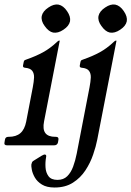

<svg xmlns="http://www.w3.org/2000/svg" viewBox="-46 -648 586 856"><path d="M203.5 -38Q216.5 -38 214.5 -25L212.5 -13Q209.5 0 194.5 0H-14Q-29 0 -26 -13L-24 -25Q-22 -38 -9 -38H-7Q26 -38 45 -54.5Q64 -71 70.8 -106L100.2 -259Q105 -284 105.8 -302.2Q106.5 -320.5 97.8 -332.2Q89 -344 65 -346Q54.2 -347 57 -358L60 -373Q61 -378 64.9 -380.1Q68.8 -382.2 75 -384Q112.5 -397 145 -414.5Q177.5 -432 210 -462.8Q214.8 -467 217.5 -467H218.5Q220.5 -467 220.2 -465.8L150.5 -107Q143.5 -72 156 -55Q168.5 -38 200.5 -38ZM214.8 -627.5Q236.5 -623 253.2 -598Q269.8 -573.8 266.2 -553Q261.8 -532 236.8 -515.5Q212.5 -499 190.8 -502.8Q171 -506.8 153.2 -532Q136 -555.2 140.2 -577Q144.8 -598 169.8 -614.5Q194 -631 214.8 -627.5ZM387.5 -25Q381.8 4.8 369.2 41.4Q356.8 78 334.9 111.4Q313 144.8 279.2 166.4Q245.5 188 197.2 188Q162.5 188 141.1 174.9Q119.8 161.8 109.2 143.2Q98.8 124.8 95.8 108.1Q92.8 91.5 93.8 85.5Q94.8 80.5 96.8 75.6Q98.8 70.8 105.5 67.5L138.8 46.8Q149.5 40.8 152.5 40.8Q162.5 40.8 159.5 52.8Q155.5 74.5 156.9 97.8Q158.2 121 170.2 137.5Q182.2 154 210.2 154Q237 154 253.6 137.8Q270.2 121.5 280 95Q289.8 68.5 296 37L353.2 -259Q358 -284 358.8 -302.2Q359.5 -320.5 350.8 -332.2Q342 -344 318 -346Q307.2 -347 310 -358L313 -373Q314 -378 317.9 -380.1Q321.8 -382.2 328 -384Q365.5 -397 398 -414.5Q430.5 -432 463 -462.8Q467.8 -467 470.5 -467H471.5Q473.5 -467 473.2 -465.8ZM467.8 -627.5Q489.5 -623 506.2 -598Q522.8 -573.8 519.2 -553Q514.8 -532 489.8 -515.5Q465.5 -499 443.8 -502.8Q424 -506.8 406.2 -532Q389 -555.2 393.2 -577Q397.8 -598 422.8 -614.5Q447 -631 467.8 -627.5Z"/></svg>

Font: Young Serif Light
Style: Italic
Weight: 300
Italic angle: -10.979°
Designer: Bastien Sozeau
Foundry: NBR — Bastien Sozeau
Version: Version 5.001